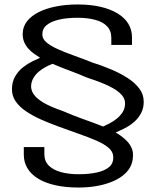

<svg xmlns="http://www.w3.org/2000/svg" viewBox="-20 -700 709 859"><path d="M331.5 139Q371 139 406.8 133.2Q442.5 127.5 472.8 116.2Q503 105 525.5 88.5Q548 72 560.8 50.5Q573.5 29 574.5 3.5Q577 -19.5 569 -37.5Q561 -55.5 547.8 -69Q534.5 -82.5 520.8 -92.2Q507 -102 497.5 -107Q503.5 -110.5 518.2 -116.8Q533 -123 550.8 -133.2Q568.5 -143.5 585 -159Q601.5 -174.5 612.2 -195.8Q623 -217 623 -245Q623 -277.5 603.5 -303.5Q584 -329.5 551.2 -350.8Q518.5 -372 477.8 -389.2Q437 -406.5 394 -420Q351 -437 311.2 -451.2Q271.5 -465.5 240 -479.5Q208.5 -493.5 189.2 -509.2Q170 -525 169.5 -544Q168.5 -570.5 188.2 -587.2Q208 -604 243.8 -612.2Q279.5 -620.5 327.5 -620.5Q372 -620.5 406.2 -611.2Q440.5 -602 459.2 -582.2Q478 -562.5 478 -530.5V-499H570.5V-533Q570.5 -567 554 -594Q537.5 -621 505.5 -640.2Q473.5 -659.5 428.8 -669.8Q384 -680 327 -680Q275 -680 230.8 -671.2Q186.5 -662.5 153.2 -645.8Q120 -629 101.2 -605.2Q82.5 -581.5 81.5 -550.5Q81 -529 88 -512.2Q95 -495.5 107 -482.2Q119 -469 133 -459.2Q147 -449.5 159.5 -441.5Q146 -436 124.8 -425.5Q103.5 -415 82.8 -398.8Q62 -382.5 47.8 -358.2Q33.5 -334 33.5 -300.5Q33.5 -270 50.5 -245.8Q67.5 -221.5 96.8 -201.8Q126 -182 163.2 -165.5Q200.5 -149 240 -134.5Q289 -116.5 332.8 -101.2Q376.5 -86 411 -71Q445.5 -56 465.5 -39Q485.5 -22 486.5 0Q488.5 29.5 468.8 46.8Q449 64 413 71.8Q377 79.5 331.5 79.5Q287.5 79.5 252.8 70Q218 60.5 198.2 40.8Q178.5 21 178.5 -10.5V-42H86.5V-8Q86.5 26 103 53.2Q119.5 80.5 151.5 99.8Q183.5 119 228.8 129Q274 139 331.5 139ZM441.5 -134Q396.5 -151.5 349.5 -168.2Q302.5 -185 264 -202Q223 -216 190.2 -232.2Q157.5 -248.5 138.8 -268.2Q120 -288 119 -312.5Q119.5 -334 129.5 -351Q139.5 -368 154.8 -380.5Q170 -393 186.5 -401.5Q203 -410 215 -414.5Q252 -398.5 291.5 -384Q331 -369.5 367.5 -353.5Q402.5 -342 434 -329.8Q465.5 -317.5 489 -303.5Q512.5 -289.5 526 -273.5Q539.5 -257.5 539.5 -237.5Q539.5 -215.5 528.8 -198.5Q518 -181.5 502 -168.8Q486 -156 469.2 -147.5Q452.5 -139 441.5 -134Z"/></svg>

Font: Anybody SemiExpanded
Style: Regular
Weight: 400
Width: 6
Designer: Tyler Finck
Foundry: Etcetera Type Company
Version: Version 1.113;gftools[0.9.25]